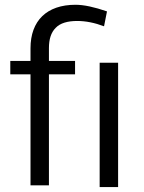

<svg xmlns="http://www.w3.org/2000/svg" viewBox="-20 -780 594 793"><path d="M391.6 -521V-7.3H467.8V-521ZM182.1 -14.6V-473.1H290V-528.3H182.1V-581.5C182.1 -618.2 190.9 -646 210 -665C228.5 -684.6 259.3 -693.4 298.8 -693.4C334 -693.4 371.1 -686 409.7 -671.4L421.9 -732.9C369.6 -751 326.2 -760.3 292 -760.3C172.9 -760.3 106 -694.3 106 -580.6V-528.3H22.5V-473.1H106V-14.6Z"/></svg>

Font: Shabnam Light
Style: Regular
Weight: 300
Foundry: DejaVu fonts team - Redesigned by Saber Rastikerdar - Based on Vazir font
Version: Version 5.0.1